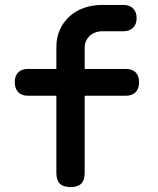

<svg xmlns="http://www.w3.org/2000/svg" viewBox="-20 -750 640 780"><path d="M491 -361H324V-48Q324 -18 310 -4Q296 10 266.5 10Q237 10 223 -4Q209 -18 209 -48V-361H94Q68 -361 54 -375.5Q40 -390 40 -416Q40 -442 54 -456Q68 -470 94 -470H209V-559Q209 -598 223 -629Q237 -660 262 -683Q287 -706 321.5 -718Q356 -730 396 -730H481Q506 -730 520.5 -716Q535 -702 535 -676.5Q535 -651 520.5 -637Q506 -623 481 -623H396Q379 -623 365.5 -617.5Q352 -612 343 -603Q334 -594 329 -582.5Q324 -571 324 -559V-470H491Q517 -470 531 -456Q545 -442 545 -416Q545 -390 531 -375.5Q517 -361 491 -361Z"/></svg>

Font: Maple Mono NL SemiBold
Style: Regular
Weight: 600
Monospace: yes
Designer: subframe7536
Version: Version 7.000